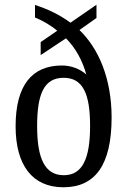

<svg xmlns="http://www.w3.org/2000/svg" viewBox="-20 -782 538 812"><path d="M248 10C383 10 452 -85 452 -285C452 -450 397 -577 316 -655L388 -706V-762L278 -686C229 -722 180 -744 128 -761V-708C160 -695 195 -675 222 -652L152 -604V-549L259 -620C300 -579 329 -525 345 -467C319 -490 282 -505 242 -505C115 -505 46 -421 46 -248C46 -82 118 10 248 10ZM250 -41C169 -41 137 -112 137 -249C137 -384 166 -453 249 -453C331 -453 361 -385 361 -249C361 -112 329 -41 250 -41Z"/></svg>

Font: Noto Serif Tamil Condensed
Style: Italic
Weight: 400
Width: 3
Italic angle: -12°
Designer: Indian Type Foundry, Tom Grace, and the Monotype Design Team
Foundry: Monotype Imaging Inc.
Version: Version 2.003